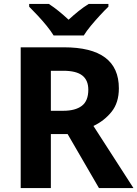

<svg xmlns="http://www.w3.org/2000/svg" viewBox="-20 -954 697 974"><path d="M304 -714Q583 -714 583 -506Q583 -433 546 -387Q509 -341 454 -315L657 0H482L323 -274H238V0H85V-714ZM301 -595H238V-392H301Q362 -392 395 -417Q428 -442 428 -499Q428 -547 397.5 -571Q367 -595 301 -595ZM530 -934V-920Q512 -903 488 -877Q464 -851 441.5 -824Q419 -797 405 -774H252Q238 -797 216 -824Q194 -851 170 -876.5Q146 -902 128 -920V-934H228Q254 -917 278 -897.5Q302 -878 328 -854Q354 -878 379 -898Q404 -918 430 -934Z"/></svg>

Font: Noto Sans Cherokee
Style: Bold
Weight: 700
Designer: Monotype Design Team
Foundry: Monotype Imaging Inc.
Version: Version 2.001; ttfautohint (v1.8.4.7-5d5b)